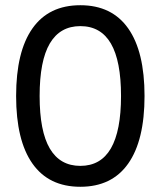

<svg xmlns="http://www.w3.org/2000/svg" viewBox="-20 -705 615 735"><path d="M287.5 10Q166.7 10 104.2 -78.8Q41.7 -167.5 41.7 -337.5Q41.7 -507.5 104.2 -596.2Q166.7 -685 287.5 -685Q408.3 -685 470.8 -596.2Q533.3 -507.5 533.3 -337.5Q533.3 -167.5 470.8 -78.8Q408.3 10 287.5 10ZM287.5 -70Q365.8 -70 404.6 -137.1Q443.3 -204.2 443.3 -337.5Q443.3 -471.7 404.6 -538.3Q365.8 -605 287.5 -605Q210 -605 170.8 -538.8Q131.7 -472.5 131.7 -337.5Q131.7 -202.5 170.8 -136.2Q210 -70 287.5 -70Z"/></svg>

Font: Funnel Display Light
Style: Regular
Weight: 400
Version: Version 1.000